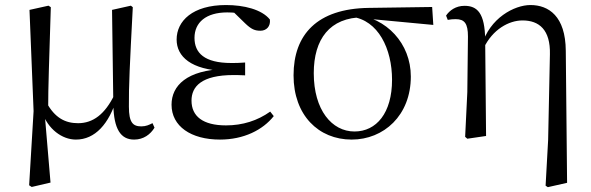

<svg xmlns="http://www.w3.org/2000/svg" viewBox="-20 -551 2396 778"><path d="M98.1 199.8 108.5 206.6 184.7 188.8 161.7 -82.8 175.1 -101.7C175.1 -206.2 179.4 -303.8 185.9 -521.8L176.5 -528L99.5 -510.9L116.1 -100.8ZM523.5 14.6C561.8 14.6 589.6 -6.6 606.1 -33.6L598 -52C584.7 -45.3 571.9 -38.9 552.7 -38.9C518.7 -38.9 502.3 -53.9 502.3 -119.2C501.5 -198.7 506 -290.9 518.1 -521.8L510.3 -528L434 -510.9L439.2 -128.5V-125.3C441.5 -28.7 468.5 14.6 523.5 14.6ZM287.6 14.6C364.9 14.6 421.9 -48.1 454.2 -155.4H456.6L444 -167.6C405.2 -87.7 356.8 -51.8 296.3 -51.8C245 -51.8 202.1 -72.7 167.8 -136.8L148.5 -96.8H150.7C174.1 -27.9 231.5 14.6 287.6 14.6Z M871.3 14.6C967.9 14.6 1044.8 -24.4 1089.3 -80.5L1074.9 -98.8C1023.3 -62.1 963.4 -42.9 895.6 -42.9C802.1 -42.9 756 -79.9 756 -143.3C756 -199.8 795.7 -246.9 926.6 -246.9C937.2 -246.9 947.2 -246.9 973.3 -245.7V-297.7C948.9 -295.7 933.5 -295.7 917.2 -295.7C808.1 -295.7 768.1 -336.6 768.1 -397.6C768.1 -459.9 814.7 -500.7 900.7 -500.7C926.9 -500.7 946.4 -498.1 981 -491.9L971.7 -511.5L915.6 -512.6L972.9 -456.8C998.7 -431.9 1013 -426.5 1035.6 -426.5C1059.3 -426.5 1077 -444 1073.6 -471.9C1040.9 -512.9 968.1 -530.6 895.8 -530.6C760.5 -530.6 695.7 -465.9 695.7 -390.7C695.7 -321.8 754.4 -267.8 891.7 -263.4V-271.6C736.9 -267.2 675.1 -203.8 675.1 -126.7C675.1 -39.4 753.8 14.6 871.3 14.6Z M1405 14.6C1534.7 14.6 1644.7 -82.8 1644.7 -240.9C1644.7 -375.3 1545.8 -479.5 1418 -492L1404.6 -483C1512.7 -469.8 1568.6 -352.9 1568.6 -227.7C1568.6 -93.1 1505.2 -18.2 1416.4 -18.2C1324.7 -18.2 1251.4 -105.3 1251.4 -254.5C1251.4 -391.9 1315.6 -480.5 1452.2 -481L1469.1 -475.1L1735.8 -450L1731.1 -522.7L1473.8 -519C1265.2 -516 1169.5 -411.2 1169.5 -245.6C1169.5 -84.4 1270.5 14.6 1405 14.6Z M1864.8 3.5 1873.6 11.1 1949.6 0 1946 -385.8V-389.8C1944.8 -498.3 1913.8 -527.4 1862.2 -527.4C1826.8 -527.4 1801.4 -508.6 1787.5 -487.8L1794.3 -470.4C1805.9 -472.6 1815.5 -473.4 1826.3 -473.4C1862.2 -473.4 1876.2 -456.3 1876.2 -402.8L1873.6 -177.6ZM2190.8 201.4 2199.8 207.4 2277.9 189.8 2272.6 -345.2C2271.6 -485.5 2203.2 -530.6 2129.3 -530.6C2064.8 -530.6 1963.9 -478.3 1932.1 -366.7H1929.9L1940.1 -356.3C1975.9 -431.6 2041.8 -468.2 2097.2 -468.2C2164.6 -468.2 2210.7 -430.5 2208.3 -330.8L2201.1 15.9Z"/></svg>

Font: Source Han Serif CN VF
Style: Regular
Weight: 250
Designer: Ryoko NISHIZUKA 西塚涼子 (kana & ideographs); Frank Grießhammer (Latin, Greek & Cyrillic); Wenlong ZHANG 张文龙 (bopomofo); San
Foundry: Adobe
Version: Version 2.002;hotconv 1.1.0;makeotfexe 2.6.0